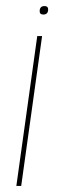

<svg xmlns="http://www.w3.org/2000/svg" viewBox="-20 -614 193 634"><path d="M34 0 103 -495H119L50 0ZM123 -566Q111 -566 111 -577Q111 -594 127 -594Q139 -594 139 -583Q139 -566 123 -566Z"/></svg>

Font: Alumni Sans Pinstripe
Style: Italic
Weight: 400
Italic angle: -8°
Designer: Robert E. Leuschke
Foundry: Robert E. Leuschke
Version: Version 1.010; ttfautohint (v1.8.4.7-5d5b)